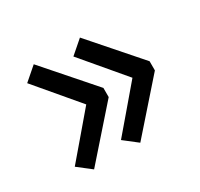

<svg xmlns="http://www.w3.org/2000/svg" viewBox="-100 -623 701 673"><g transform="rotate(-30 250.5 -286.5)"><path d="M239 -453 381 -285C370 -272 334 -230 301 -191C281 -168 260 -143 237 -116L291 -74L462 -268V-305L292 -499ZM52 -453 194 -285C183 -272 147 -230 114 -191C94 -168 73 -143 50 -116L104 -74L275 -268V-305L105 -499Z"/></g></svg>

Font: Spoqa Han Sans Neo Medium
Style: Regular
Weight: 500
Designer: [Spoqa Han Sans Neo] Dong-huui Kim ___ Younghwa Kang ___ Yujin Lee ___ [Noto Sans] Ryoko NISHIZUKA ____ (kana & ideograp
Foundry: Spoqa (http://www.spoqa-han-sans.com)
Version: Version 1.100;hotconv 1.0.109;makeotfexe 2.5.65596